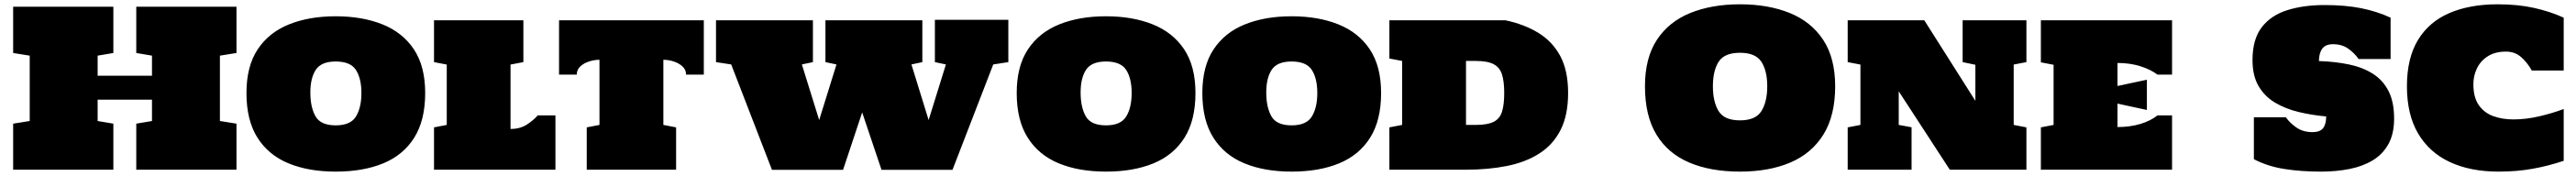

<svg xmlns="http://www.w3.org/2000/svg" viewBox="-20 -781 11851 810"><path d="M40.5 0V-211.9L116.7 -224.1V-524.9L40.5 -537.1V-750H501.5V-537.1L429.2 -524.9V-432.6H679.2V-524.9L606.9 -537.1V-750H1067.9V-537.1L991.7 -524.9V-224.1L1067.9 -211.9V0H606.9V-211.9L679.2 -224.1V-322.3H429.2V-224.1L501.5 -211.9V0Z M1524.4 8.8Q1399.4 8.8 1307.1 -29.3Q1214.8 -67.4 1164.3 -147.5Q1113.8 -227.5 1113.8 -353Q1113.8 -476.1 1165.5 -554Q1217.3 -631.8 1309.8 -668.9Q1402.3 -706.1 1524.4 -706.1Q1646.5 -706.1 1739.3 -668.9Q1832 -631.8 1884 -554Q1936 -476.1 1936 -353Q1936 -227.5 1885.7 -147.5Q1835.4 -67.4 1743.2 -29.3Q1650.9 8.8 1524.4 8.8ZM1524.4 -204.1Q1592.8 -204.1 1617.7 -245.1Q1642.6 -286.1 1642.6 -353Q1642.6 -419.9 1617.4 -459Q1592.3 -498 1524.4 -498Q1458 -498 1432.9 -460Q1407.7 -421.9 1407.7 -355.5Q1407.7 -287.6 1431.4 -245.8Q1455.1 -204.1 1524.4 -204.1Z M1976.6 0V-194.8L2035.2 -206.1V-483.9L1976.6 -495.1V-687.5H2387.7V-495.1L2328.6 -483.9V-187.5Q2371.6 -187.5 2402.6 -207Q2433.6 -226.6 2453.6 -250H2535.2V0Z M2679.2 0V-194.8L2737.8 -206.1V-505.9Q2713.9 -505.9 2689.7 -498Q2665.5 -490.2 2649.4 -475.1Q2633.3 -460 2633.3 -437.5H2551.8V-687.5H3217.8V-437.5H3136.2Q3136.2 -460 3119.9 -475.1Q3103.5 -490.2 3079.6 -498Q3055.7 -505.9 3031.7 -505.9V-206.1L3090.3 -194.8V0Z M3531.2 0.5 3343.8 -484.4 3273.9 -495.1V-687.5H3719.7V-495.1L3668.9 -484.4L3748.5 -228.5L3828.1 -484.4L3777.3 -495.1V-687.5H4223.1V-495.1L4172.9 -484.4L4252 -228.5L4331.5 -484.4L4280.8 -495.1V-689.9H4618.7V-495.1L4549.3 -484.4L4361.8 0.5H4035.2L3946.3 -263.7L3858.4 0.5Z M5067.9 8.8Q4942.9 8.8 4850.6 -29.3Q4758.3 -67.4 4707.8 -147.5Q4657.2 -227.5 4657.2 -353Q4657.2 -476.1 4709 -554Q4760.7 -631.8 4853.3 -668.9Q4945.8 -706.1 5067.9 -706.1Q5189.9 -706.1 5282.7 -668.9Q5375.5 -631.8 5427.5 -554Q5479.5 -476.1 5479.5 -353Q5479.5 -227.5 5429.2 -147.5Q5378.9 -67.4 5286.6 -29.3Q5194.3 8.8 5067.9 8.8ZM5067.9 -204.1Q5136.2 -204.1 5161.1 -245.1Q5186 -286.1 5186 -353Q5186 -419.9 5160.9 -459Q5135.7 -498 5067.9 -498Q5001.5 -498 4976.3 -460Q4951.2 -421.9 4951.2 -355.5Q4951.2 -287.6 4974.9 -245.8Q4998.5 -204.1 5067.9 -204.1Z M5921.9 8.8Q5796.9 8.8 5704.6 -29.3Q5612.3 -67.4 5561.8 -147.5Q5511.2 -227.5 5511.2 -353Q5511.2 -476.1 5563 -554Q5614.7 -631.8 5707.3 -668.9Q5799.8 -706.1 5921.9 -706.1Q6043.9 -706.1 6136.7 -668.9Q6229.5 -631.8 6281.5 -554Q6333.5 -476.1 6333.5 -353Q6333.5 -227.5 6283.2 -147.5Q6232.9 -67.4 6140.6 -29.3Q6048.3 8.8 5921.9 8.8ZM5921.9 -204.1Q5990.2 -204.1 6015.1 -245.1Q6040 -286.1 6040 -353Q6040 -419.9 6014.9 -459Q5989.7 -498 5921.9 -498Q5855.5 -498 5830.3 -460Q5805.2 -421.9 5805.2 -355.5Q5805.2 -287.6 5828.9 -245.8Q5852.5 -204.1 5921.9 -204.1Z M6371.6 0V-194.8L6430.2 -206.1V-500.5L6371.6 -511.7V-687.5H6906.2Q6991.7 -669.4 7056.4 -630.1Q7121.1 -590.8 7157.5 -523.7Q7193.8 -456.5 7193.8 -353Q7193.8 -251 7159.2 -182.9Q7124.5 -114.7 7061.3 -74.5Q6998 -34.2 6912.1 -17.1Q6826.2 0 6724.1 0ZM6724.1 -206.1H6769Q6822.8 -206.1 6851.1 -220.2Q6879.4 -234.4 6889.6 -266.6Q6899.9 -298.8 6899.9 -353Q6899.9 -406.2 6889.6 -438.5Q6879.4 -470.7 6851.3 -485.6Q6823.2 -500.5 6769 -500.5H6724.1Z M7984.4 8.8Q7849.1 8.8 7751 -33Q7652.8 -74.7 7600.1 -161.6Q7547.4 -248.5 7547.4 -383.8Q7547.4 -514.2 7602.3 -597.7Q7657.2 -681.2 7755.9 -721.2Q7854.5 -761.2 7984.4 -761.2Q8114.7 -761.2 8213.4 -721.2Q8312 -681.2 8367.2 -597.7Q8422.4 -514.2 8422.4 -383.8Q8422.4 -249.5 8368.7 -162.4Q8314.9 -75.2 8216.6 -33.2Q8118.2 8.8 7984.4 8.8ZM7984.4 -227.1Q8056.6 -227.1 8083.3 -270Q8109.9 -313 8109.9 -383.8Q8109.9 -455.1 8083 -496.6Q8056.2 -538.1 7984.4 -538.1Q7912.6 -538.1 7886.2 -496.6Q7859.9 -455.1 7859.9 -383.8Q7859.9 -313 7886 -270Q7912.1 -227.1 7984.4 -227.1Z M8480 0V-194.8L8538.6 -206.1V-483.9L8480 -495.1V-687.5H8832.5L9067.4 -316.9V-482.9L9008.8 -495.1V-687.5H9302.2V-495.1L9243.7 -483.9V-206.1L9302.2 -194.8V0H8949.7L8714.8 -360.8V-206.1L8773.9 -195.3V0Z M9368.7 0V-194.8L9427.2 -206.1V-482.9L9368.7 -494.1V-687.5H9972.2V-437.5H9905.3Q9872.6 -461.9 9825.2 -476.6Q9777.8 -491.2 9721.2 -491.2V-385.3L9856.4 -414.1V-274.9L9721.2 -304.2V-196.3Q9778.3 -196.3 9825.9 -210.4Q9873.5 -224.6 9905.3 -250H9972.2V0Z M10657.2 8.8Q10566.4 8.8 10489.5 -3.2Q10412.6 -15.1 10348.6 -48.3V-241.2H10495.6Q10516.1 -212.9 10546.1 -192.9Q10576.2 -172.9 10618.7 -172.9Q10652.8 -172.9 10667 -191.2Q10681.2 -209.5 10681.2 -245.1Q10615.2 -251 10554.4 -265.6Q10493.7 -280.3 10445.8 -308.8Q10397.9 -337.4 10370.1 -385Q10342.3 -432.6 10342.3 -504.4Q10342.3 -600.6 10385 -655.8Q10427.7 -710.9 10502.7 -734.4Q10577.6 -757.8 10673.8 -757.8Q10769 -757.8 10842.3 -743.2Q10915.5 -728.5 10977.5 -699.7V-509.3H10830.6Q10811 -537.1 10782.2 -557.4Q10753.4 -577.6 10712.4 -577.6Q10678.2 -577.6 10663.1 -556.9Q10647.9 -536.1 10647.9 -500Q10722.7 -497.6 10785.9 -484.4Q10849.1 -471.2 10895.8 -441.7Q10942.4 -412.1 10968 -362.1Q10993.7 -312 10993.7 -235.4Q10993.7 -165.5 10967.8 -118.4Q10941.9 -71.3 10896 -43.5Q10850.1 -15.6 10789.1 -3.4Q10728 8.8 10657.2 8.8Z M11474.1 8.8Q11344.7 8.8 11250.2 -35.2Q11155.8 -79.1 11104.2 -166.5Q11052.7 -253.9 11052.7 -383.8Q11052.7 -513.2 11103.3 -596.7Q11153.8 -680.2 11247.6 -720.7Q11341.3 -761.2 11470.2 -761.2Q11563.5 -761.2 11637.7 -744.6Q11711.9 -728 11773.9 -699.7V-456.5H11627Q11607.4 -492.2 11578.6 -517.8Q11549.8 -543.5 11508.8 -543.5Q11458 -543.5 11424.6 -522Q11391.1 -500.5 11374.8 -466.3Q11358.4 -432.1 11358.4 -394Q11358.4 -332.5 11383.5 -296.9Q11408.7 -261.2 11450.4 -246.3Q11492.2 -231.4 11542.5 -231.4Q11600.6 -231.4 11662.1 -245.8Q11723.6 -260.3 11773.9 -279.3V-41Q11704.6 -17.6 11631.8 -4.4Q11559.1 8.8 11474.1 8.8Z"/></svg>

Font: Holtwood One SC
Style: Regular
Weight: 400
Designer: Vernon Adams
Foundry: Vernon Adams
Version: Version 1.100; ttfautohint (v1.8.4.7-5d5b)